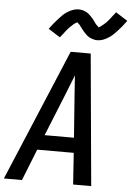

<svg xmlns="http://www.w3.org/2000/svg" viewBox="-63 -1022 734 1069"><g transform="rotate(5 304.0 -488.0)"><path d="M0 0 309 -735H421L488 0H387L375 -176H171L101 0ZM369 -260 352 -490Q350 -519 348 -548Q346 -577 344 -606Q332 -577 321 -548Q310 -519 298 -490L205 -260ZM242 -810 176 -852Q189 -870 201 -884.5Q213 -899 224 -911Q235 -923 245.5 -933.5Q256 -944 271 -953.5Q286 -963 301.5 -968.5Q317 -974 333 -974Q338 -974 343 -973.5Q348 -973 353 -972Q358 -971 362.5 -969Q367 -967 372 -965Q377 -963 381 -960.5Q385 -958 388.5 -955Q392 -952 396 -948.5Q400 -945 403 -941.5Q406 -938 409.5 -934.5Q413 -931 416 -927.5Q419 -924 421 -921Q423 -918 426.5 -913Q430 -908 433.5 -903.5Q437 -899 440 -896Q443 -893 447 -890Q451 -887 450 -884Q451 -884 455.5 -886Q460 -888 463 -890.5Q466 -893 470.5 -896.5Q475 -900 477 -901.5Q479 -903 481 -905Q483 -907 485.5 -909Q488 -911 490.5 -913.5Q493 -916 495.5 -918.5Q498 -921 500.5 -924Q503 -927 505.5 -930Q508 -933 511 -936.5Q514 -940 516.5 -943.5Q519 -947 522 -951Q525 -955 528.5 -959Q532 -963 535 -967.5Q538 -972 542 -976L608 -934Q595 -916 583 -901.5Q571 -887 560 -875Q549 -863 538.5 -853Q528 -843 513.5 -833.5Q499 -824 483 -818Q467 -812 451 -812Q446 -812 441 -812.5Q436 -813 431 -814.5Q426 -816 421.5 -817.5Q417 -819 412 -821Q407 -823 403 -825.5Q399 -828 395.5 -831Q392 -834 388 -837.5Q384 -841 381 -844.5Q378 -848 374.5 -851.5Q371 -855 368 -859Q365 -863 363 -865.5Q361 -868 357 -873Q353 -878 350 -882.5Q347 -887 344 -890.5Q341 -894 337 -896.5Q333 -899 333 -902Q332 -902 328 -900Q324 -898 321 -896Q318 -894 313.5 -890.5Q309 -887 307 -885Q305 -883 303 -881Q301 -879 298.5 -877Q296 -875 293.5 -872.5Q291 -870 288.5 -867.5Q286 -865 283.5 -862Q281 -859 278.5 -856Q276 -853 273 -849.5Q270 -846 267.5 -842.5Q265 -839 262 -835Q259 -831 255.5 -827Q252 -823 249 -819Q246 -815 242 -810Z"/></g></svg>

Font: Iosevka Custom Medium Oblique
Style: Regular
Weight: 500
Italic angle: -9°
Designer: Belleve Invis
Foundry: Belleve Invis
Version: Version 27.0.1